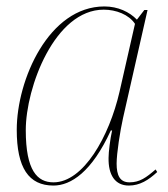

<svg xmlns="http://www.w3.org/2000/svg" viewBox="-20 -566 523 596"><path d="M146 10C200 10 265 -32 324 -161H328C322 -135 317 -94 317 -76C316 -23 337 10 380 10C414 10 441 -7 468 -32L463 -40C434 -15 414 0 382 0C352 0 342 -22 342 -58C342 -90 353 -160 362 -200L438 -535H428L405 -505C382 -529 346 -546 304 -546C132 -546 32 -319 32 -163C32 -45 69 10 146 10ZM146 0C96 0 60 -36 60 -162C60 -295 150 -536 302 -536C340 -536 380 -521 399 -492L351 -281C319 -142 239 0 146 0Z"/></svg>

Font: Noto Serif Display Thin
Style: Italic
Weight: 100
Italic angle: -12°
Designer: Monotype Design Team
Foundry: Monotype Imaging Inc.
Version: Version 2.009